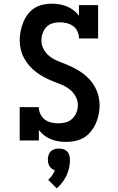

<svg xmlns="http://www.w3.org/2000/svg" viewBox="-20 -763 640 1043"><path d="M339 8Q318 8 297 4.5Q276 1 257 -6.5Q238 -14 221 -27Q204 -40 191 -57V0H87V-181H191Q191 -161 199.5 -143Q208 -125 223.5 -113.5Q239 -102 258.5 -97.5Q278 -93 298 -93Q318 -93 338 -98.5Q358 -104 373 -118.5Q388 -133 395.5 -152.5Q403 -172 403 -192Q403 -218 390 -240.5Q377 -263 357 -278.5Q337 -294 313 -303.5Q289 -313 265.5 -322.5Q242 -332 219.5 -344Q197 -356 177 -371Q157 -386 140 -405.5Q123 -425 111 -447Q99 -469 93 -494Q87 -519 87 -544Q87 -569 92 -593.5Q97 -618 106 -641Q115 -664 130.5 -684.5Q146 -705 166.5 -718.5Q187 -732 212 -737.5Q237 -743 262 -743Q282 -743 303 -739.5Q324 -736 343.5 -728Q363 -720 379.5 -707.5Q396 -695 409 -678V-735H513V-554H409Q409 -574 401 -592Q393 -610 377 -621.5Q361 -633 341.5 -637.5Q322 -642 303 -642Q283 -642 264 -636Q245 -630 231.5 -615.5Q218 -601 211.5 -582Q205 -563 205 -543Q205 -518 217.5 -495Q230 -472 250.5 -456.5Q271 -441 294.5 -431.5Q318 -422 341.5 -412.5Q365 -403 387.5 -391Q410 -379 430.5 -364Q451 -349 468 -330Q485 -311 497 -288.5Q509 -266 515 -241.5Q521 -217 521 -191Q521 -166 516 -141Q511 -116 500.5 -92.5Q490 -69 474 -49Q458 -29 436.5 -16Q415 -3 390 2.5Q365 8 339 8ZM288 260 242 214Q254 203 263 190Q272 177 278 162Q269 159 261.5 153.5Q254 148 249 140Q244 132 242 122.5Q240 113 240 104Q240 92 243.5 80Q247 68 255.5 59.5Q264 51 276 47.5Q288 44 300 44Q312 44 324 47.5Q336 51 344.5 59.5Q353 68 356.5 80Q360 92 360 104Q360 126 355.5 148Q351 170 341.5 190Q332 210 318.5 228Q305 246 288 260Z"/></svg>

Font: Iosevka Curly Slab Extended
Style: Bold
Weight: 700
Width: 7
Monospace: yes
Designer: Belleve Invis
Foundry: Belleve Invis
Version: Version 11.1.0; ttfautohint (v1.8.3)